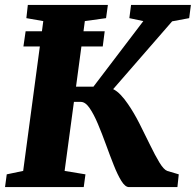

<svg xmlns="http://www.w3.org/2000/svg" viewBox="-20 -763 798 783"><path d="M0.5 0 7.5 -52 74.5 -66 142.5 -573.5H75.5L84.5 -635.5H151L156.5 -677L87.5 -689L93.5 -743H420L412.5 -689L326 -677L320.5 -635.5H407L399 -573.5H312L290 -409.5H361L564.5 -677L507.5 -689L514.5 -743H758.5L751.5 -689L682 -676L441.5 -399.5Q457 -392 472.2 -376Q487.5 -360 502 -338.5Q526.5 -303 549 -258.5Q571.5 -214 592 -171.8Q612.5 -129.5 630.2 -100.2Q648 -71 662 -66L709 -52L703.5 0H506Q490.5 0 475 -25Q459.5 -50 443.8 -89.8Q428 -129.5 412 -173.8Q396 -218 379.2 -257.8Q362.5 -297.5 345.2 -322.5Q328 -347.5 309.5 -347.5H281.5L243.5 -66L328.5 -52L321.5 0Z"/></svg>

Font: Merriweather Black
Style: Italic
Weight: 900
Italic angle: -7.8°
Designer: Eben Sorkin
Foundry: Eben Sorkin
Version: Version 2.200;gftools[0.9.31]